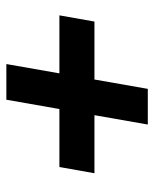

<svg xmlns="http://www.w3.org/2000/svg" viewBox="41 -598 496 619"><g transform="rotate(-90 289.5 -289.0)"><path d="M197 -61 277 -517H392L312 -61ZM40 -233 60 -346H549L529 -233Z"/></g></svg>

Font: DM Sans 10pt
Style: Bold Italic
Weight: 700
Italic angle: -10°
Version: Version 4.004;gftools[0.9.30]